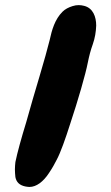

<svg xmlns="http://www.w3.org/2000/svg" viewBox="-20 -741 440 761"><path d="M41 -98.6C40 -88.9 39.1 -79.1 39.1 -69.3C39.1 -59.6 40 -49.8 41 -39.1C44.9 -18.6 57.6 -6.8 80.1 -2C85.9 -1 91.8 0 96.7 0C124 0 151.4 -20.5 173.8 -54.7C186.5 -73.2 197.3 -92.8 205.1 -108.4C219.7 -135.7 239.3 -190.4 258.8 -252C289.1 -342.8 319.3 -447.3 328.1 -493.2C333 -517.6 338.9 -541 347.7 -565.4C356.4 -589.8 360.4 -615.2 361.3 -639.6C361.3 -674.8 348.6 -709 313.5 -717.8C306.6 -719.7 298.8 -720.7 292 -720.7C284.2 -720.7 276.4 -719.7 267.6 -716.8C252 -711.9 238.3 -705.1 227.5 -694.3C197.3 -664.1 185.5 -622.1 176.8 -582C168 -547.9 155.3 -500 136.7 -438.5C118.2 -377 100.6 -316.4 84 -256.8C64.5 -193.4 48.8 -136.7 41 -98.6Z"/></svg>

Font: Day Care
Style: Regular
Weight: 400
Designer: Noponies
Version: Version 1.000;PS 001.000;hotconv 1.0.88;makeotf.lib2.5.64775